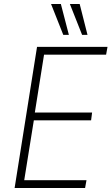

<svg xmlns="http://www.w3.org/2000/svg" viewBox="-20 -939 557 959"><path d="M53 0 165 -705H517L510 -666H200L154 -377H440L435 -338H149L101 -39H412L405 0ZM390 -765 329 -919H378L417 -765ZM296 -765 235 -919H284L324 -765Z"/></svg>

Font: Nunito Sans 10pt Condensed ExtraLight
Style: Italic
Weight: 250
Width: 3
Italic angle: -9°
Designer: Vernon Adams
Foundry: Vernon Adams
Version: Version 3.101;gftools[0.9.27]